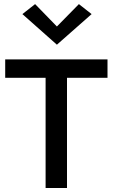

<svg xmlns="http://www.w3.org/2000/svg" viewBox="-20 -940 563 960"><path d="M6 -551V-643H517.5V-551H315V0H208V-551ZM264.5 -716.5 92 -869.5 155.5 -919.5 264.5 -807.5 374.5 -919.5 438 -869.5Z"/></svg>

Font: Karla SemiBold
Style: Regular
Weight: 600
Designer: Jonathan Pinhorn
Version: Version 2.004; ttfautohint (v1.8.4.7-5d5b);gftools[0.9.33]